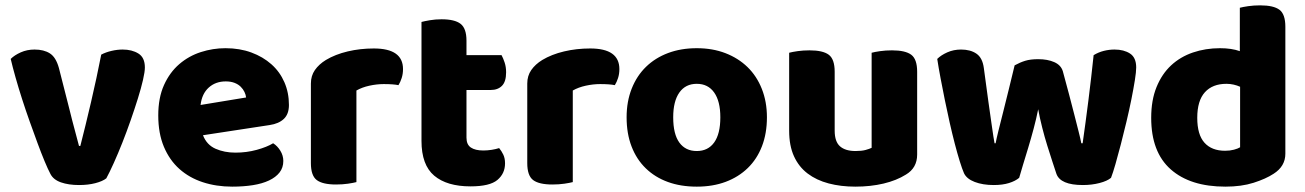

<svg xmlns="http://www.w3.org/2000/svg" viewBox="-20 -681 4874 717"><path d="M438 -496Q473 -496 497 -481Q521 -466 521 -429Q521 -413 514 -382.5Q507 -352 495 -313.5Q483 -275 468 -232Q453 -189 437 -148.5Q421 -108 405 -72.5Q389 -37 377 -15Q363 -4 336 3Q309 10 275 10Q236 10 207.5 0Q179 -10 168 -32Q159 -49 146.5 -79Q134 -109 120 -147Q106 -185 91 -227Q76 -269 62.5 -311Q49 -353 38 -392Q27 -431 20 -461Q34 -475 57.5 -485.5Q81 -496 109 -496Q144 -496 166.5 -481.5Q189 -467 200 -427L239 -274Q250 -229 260 -192.5Q270 -156 275 -136H280Q299 -210 320 -300Q341 -390 358 -477Q375 -486 396.5 -491Q418 -496 438 -496Z M738 -176Q752 -140 785 -125.5Q818 -111 859 -111Q901 -111 939 -121.5Q977 -132 1000 -146Q1016 -136 1027 -118Q1038 -100 1038 -80Q1038 -55 1024 -37Q1010 -19 984.5 -7Q959 5 924 10.5Q889 16 847 16Q788 16 737.5 -0.5Q687 -17 650 -50Q613 -83 592 -133Q571 -183 571 -250Q571 -316 592.5 -363.5Q614 -411 649.5 -441.5Q685 -472 730 -486.5Q775 -501 822 -501Q875 -501 918.5 -485Q962 -469 993.5 -441Q1025 -413 1042 -374Q1059 -335 1059 -289Q1059 -255 1040 -237Q1021 -219 987 -214ZM823 -377Q785 -377 759.5 -354Q734 -331 729 -289L899 -317Q898 -327 893 -337.5Q888 -348 879 -357Q870 -366 856 -371.5Q842 -377 823 -377Z M1311 -1Q1300 2 1279.5 5Q1259 8 1235 8Q1185 8 1163 -8.5Q1141 -25 1141 -72V-369Q1141 -398 1156 -419.5Q1171 -441 1197 -457Q1232 -478 1278.5 -489Q1325 -500 1376 -500Q1485 -500 1485 -423Q1485 -405 1480 -389.5Q1475 -374 1468 -363Q1449 -367 1413 -367Q1387 -367 1359.5 -361Q1332 -355 1311 -343Z M1737 15Q1649 15 1601.5 -25Q1554 -65 1554 -155V-599Q1565 -602 1585.5 -605.5Q1606 -609 1629 -609Q1678 -609 1700 -592Q1722 -575 1722 -529V-475H1853Q1859 -464 1864.5 -447.5Q1870 -431 1870 -411Q1870 -376 1854.5 -360.5Q1839 -345 1813 -345H1722V-167Q1722 -141 1738.5 -130Q1755 -119 1785 -119Q1800 -119 1816 -121.5Q1832 -124 1844 -128Q1853 -117 1859.5 -103.5Q1866 -90 1866 -71Q1866 -33 1837.5 -9Q1809 15 1737 15Z M2119 -1Q2108 2 2087.5 5Q2067 8 2043 8Q1993 8 1971 -8.5Q1949 -25 1949 -72V-369Q1949 -398 1964 -419.5Q1979 -441 2005 -457Q2040 -478 2086.5 -489Q2133 -500 2184 -500Q2293 -500 2293 -423Q2293 -405 2288 -389.5Q2283 -374 2276 -363Q2257 -367 2221 -367Q2195 -367 2167.5 -361Q2140 -355 2119 -343Z M2844 -243Q2844 -183 2825.5 -135Q2807 -87 2772.5 -53.5Q2738 -20 2690 -2Q2642 16 2582 16Q2522 16 2474 -1.5Q2426 -19 2391.5 -52.5Q2357 -86 2338.5 -134Q2320 -182 2320 -243Q2320 -302 2339 -350Q2358 -398 2392.5 -431.5Q2427 -465 2475 -483Q2523 -501 2582 -501Q2641 -501 2689 -482.5Q2737 -464 2771.5 -430.5Q2806 -397 2825 -349Q2844 -301 2844 -243ZM2582 -368Q2540 -368 2517 -335.5Q2494 -303 2494 -243Q2494 -180 2517 -148.5Q2540 -117 2582 -117Q2624 -117 2647 -149Q2670 -181 2670 -243Q2670 -303 2647 -335.5Q2624 -368 2582 -368Z M2927 -484Q2938 -487 2958.5 -490Q2979 -493 3003 -493Q3053 -493 3075 -476.5Q3097 -460 3097 -413V-193Q3097 -152 3117 -134.5Q3137 -117 3175 -117Q3198 -117 3212.5 -121Q3227 -125 3235 -129V-484Q3246 -487 3266.5 -490Q3287 -493 3311 -493Q3361 -493 3383 -476.5Q3405 -460 3405 -413V-104Q3405 -54 3363 -29Q3328 -7 3279.5 4.5Q3231 16 3174 16Q3120 16 3074.5 4Q3029 -8 2996 -33Q2963 -58 2945 -97.5Q2927 -137 2927 -193Z M3857 -273Q3850 -238 3840 -200.5Q3830 -163 3819.5 -128.5Q3809 -94 3800 -64.5Q3791 -35 3786 -17Q3772 -5 3748 2.5Q3724 10 3691 10Q3650 10 3620 -1.5Q3590 -13 3580 -34Q3573 -50 3564 -79Q3555 -108 3545.5 -144.5Q3536 -181 3526.5 -223Q3517 -265 3508.5 -307Q3500 -349 3492.5 -388.5Q3485 -428 3480 -461Q3494 -475 3517.5 -485.5Q3541 -496 3569 -496Q3604 -496 3626.5 -480.5Q3649 -465 3654 -427Q3664 -351 3671 -301.5Q3678 -252 3682.5 -220.5Q3687 -189 3689.5 -172.5Q3692 -156 3694 -146H3698Q3701 -162 3708.5 -192.5Q3716 -223 3726 -262Q3736 -301 3747 -346.5Q3758 -392 3769 -437Q3789 -448 3808.5 -454Q3828 -460 3857 -460Q3892 -460 3917 -449Q3942 -438 3949 -415Q3961 -371 3972 -329.5Q3983 -288 3992 -252.5Q4001 -217 4008 -189.5Q4015 -162 4018 -146H4023Q4034 -223 4044.5 -306Q4055 -389 4064 -475Q4082 -486 4102 -491Q4122 -496 4142 -496Q4177 -496 4200 -481Q4223 -466 4223 -429Q4223 -413 4218 -381.5Q4213 -350 4205 -310Q4197 -270 4186.5 -226Q4176 -182 4165.5 -141.5Q4155 -101 4145.5 -68Q4136 -35 4129 -17Q4115 -5 4086 2.5Q4057 10 4024 10Q3940 10 3925 -32Q3919 -50 3910 -77.5Q3901 -105 3891 -137Q3881 -169 3872 -204.5Q3863 -240 3857 -273Z M4536 -501Q4579 -501 4610 -490V-652Q4621 -655 4641.5 -658Q4662 -661 4686 -661Q4736 -661 4758 -644.5Q4780 -628 4780 -581V-107Q4780 -60 4736 -32Q4707 -13 4661.5 1.5Q4616 16 4556 16Q4425 16 4352 -48.5Q4279 -113 4279 -241Q4279 -307 4299 -356Q4319 -405 4353.5 -437Q4388 -469 4435 -485Q4482 -501 4536 -501ZM4611 -357Q4600 -362 4587 -365Q4574 -368 4560 -368Q4508 -368 4479.5 -336.5Q4451 -305 4451 -241Q4451 -178 4478 -148Q4505 -118 4555 -118Q4573 -118 4588 -122Q4603 -126 4611 -131Z"/></svg>

Font: Baloo Bhaina 2 ExtraBold
Style: Regular
Weight: 800
Designer: Yesha Goshar, Manish Minz, Shuchita Grover and Ek Type
Foundry: Ek Type
Version: Version 1.640;hotconv 1.0.111;makeotfexe 2.5.65597; ttfautoh